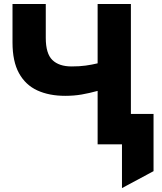

<svg xmlns="http://www.w3.org/2000/svg" viewBox="-20 -720 810 958"><path d="M588.6 218.5V0H531.1V-151.5H746.1V134ZM467.1 0V-266.5Q425.9 -255.1 387.2 -248.4Q348.6 -241.8 305.6 -241.8Q225.2 -241.8 166.2 -268.9Q107.1 -296.1 74.8 -354.8Q42.4 -413.4 42.4 -508.2V-700H208.4V-531Q208.4 -452.5 241.4 -420.5Q274.5 -388.5 337.1 -388.5Q376.4 -388.5 406.9 -392.7Q437.5 -396.9 467.1 -404V-700H633.1V0Z"/></svg>

Font: Geologica-Sharp
Style: Regular
Weight: 100
Designer: Sindre Bremnes, Frode Helland
Foundry: Monokrom Skriftforlag AS
Version: Version 1.010;gftools[0.9.28]